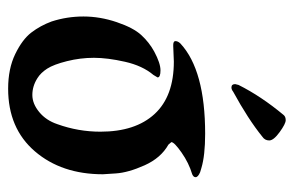

<svg xmlns="http://www.w3.org/2000/svg" viewBox="-142 -542 705 460"><g transform="rotate(90 210.0 -312.5)"><path d="M200 -519Q195 -515 190 -515Q182 -515 182 -524L184 -532Q211 -586 256 -640Q260 -645 268.5 -645Q277 -645 297 -630.5Q317 -616 317 -605.5Q317 -595 308 -589Q266 -555 200 -519ZM128 -377Q102 -376 90.5 -375.5Q79 -375 79 -381Q79 -387 85 -393Q149 -452 301 -452Q353 -452 383 -443L393 -440Q405 -435 405 -429Q405 -424 398 -421Q371 -413 346 -395.5Q321 -378 321 -371L327 -364Q359 -346 376.5 -307Q394 -268 396 -238L398 -207Q398 -108 343 -44Q288 20 193 20Q145 20 110 3Q75 -14 58.5 -35.5Q42 -57 32 -84Q20 -121 20 -160.5Q20 -200 33.5 -240Q47 -280 64.5 -299Q82 -318 104 -330Q132 -345 149 -345Q166 -345 166 -338L160 -328Q138 -302 128.5 -260Q119 -218 119 -185.5Q119 -153 127 -121Q135 -89 145 -73.5Q155 -58 168 -50Q187 -38 208 -38Q229 -38 249 -54.5Q269 -71 278 -98Q296 -148 296 -201Q296 -285 253.5 -331Q211 -377 128 -377Z"/></g></svg>

Font: Aladin
Style: Regular
Weight: 400
Designer: Angel Koziupa and Alejandro Paul
Foundry: Angel Koziupa and Alejandro Paul
Version: Version 1.000